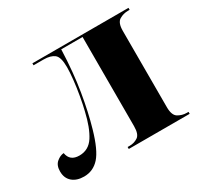

<svg xmlns="http://www.w3.org/2000/svg" viewBox="-121 -685 873 841"><g transform="rotate(-30 316.0 -264.5)"><path d="M81 7Q44 7 22 -12Q0 -31 0 -65Q0 -96 18 -111Q36 -126 54 -127Q61 -83 109 -83Q156 -83 182.5 -124Q209 -165 226 -239Q233 -267 240 -306.5Q247 -346 251 -383.5Q255 -421 255 -446Q255 -497 236.5 -511.5Q218 -526 183 -526H132V-536H618V-526H610Q586 -526 566 -514Q546 -502 546 -461V-75Q546 -34 566 -22Q586 -10 609 -10H618V0H310V-10H321Q343 -10 361.5 -22Q380 -34 380 -75V-526H272Q268 -412 252.5 -319Q237 -226 216 -154Q190 -63 158.5 -28Q127 7 81 7Z"/></g></svg>

Font: Noto Serif Display SemiCondensed ExtraBold
Style: Regular
Weight: 800
Width: 4
Designer: Monotype Design Team
Foundry: Monotype Imaging Inc.
Version: Version 2.009